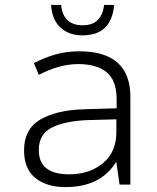

<svg xmlns="http://www.w3.org/2000/svg" viewBox="-20 -752 640 782"><path d="M445 -732H404Q394 -649 317 -649Q237 -649 229 -732H188Q192 -671 226.5 -639.5Q261 -608 316 -608Q434 -608 445 -732ZM138 -141Q138 -207 193.5 -233.5Q249 -260 341 -263L454 -266V-217Q455 -134 400 -88Q345 -42 261 -42Q138 -42 138 -141ZM452 -91H454L467 0H511V-357Q511 -543 303 -543Q251 -543 207 -530.5Q163 -518 118 -495L138 -447Q178 -468 218.5 -479.5Q259 -491 299 -491Q373 -491 414 -458Q455 -425 455 -347V-311L325 -307Q210 -304 144 -265Q78 -226 78 -140Q78 -64 124 -27Q170 10 247 10Q389 10 452 -91Z"/></svg>

Font: Noto Sans Mono UI Light
Style: Regular
Weight: 300
Designer: Monotype Design team
Foundry: Monotype Imaging Inc.
Version: 1.000